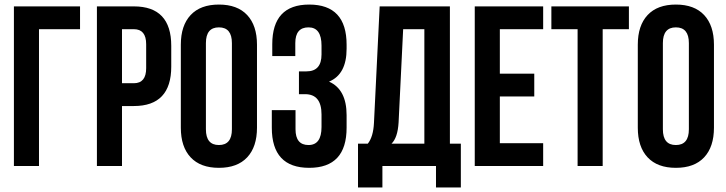

<svg xmlns="http://www.w3.org/2000/svg" viewBox="-20 -728 3182 842"><path d="M41 0V-700H331V-600H151V0Z M567 -700Q731 -700 731 -527V-436Q731 -263 567 -263H515V0H405V-700ZM515 -600V-363H567Q621 -363 621 -429V-534Q621 -600 567 -600Z M883 -161Q883 -92 940 -92Q997 -92 997 -161V-539Q997 -608 940 -608Q883 -608 883 -539ZM773 -532Q773 -616 816 -662Q859 -708 940 -708Q1021 -708 1064 -662Q1107 -616 1107 -532V-168Q1107 -84 1064 -38Q1021 8 940 8Q859 8 816 -38Q773 -84 773 -168Z M1390 -528Q1390 -608 1333 -608Q1275 -608 1275 -539V-482H1174V-534Q1174 -708 1336 -708Q1500 -708 1500 -532V-514Q1500 -402 1423 -370Q1500 -336 1500 -223V-168Q1500 8 1336 8Q1172 8 1172 -168V-245H1276V-161Q1276 -92 1333 -92Q1390 -92 1390 -171V-226Q1390 -315 1318 -315H1291V-415H1324Q1390 -415 1390 -489Z M1892 94V0H1657V94H1550V-98H1593Q1617 -128 1620 -189L1645 -700H1953V-98H2001V94ZM1728 -191Q1724 -124 1697 -98H1841V-600H1748Z M2172 -405H2323V-305H2172V-100H2362V0H2062V-700H2362V-600H2172Z M2398 -700H2738V-600H2623V0H2513V-600H2398Z M2887 -161Q2887 -92 2944 -92Q3001 -92 3001 -161V-539Q3001 -608 2944 -608Q2887 -608 2887 -539ZM2777 -532Q2777 -616 2820 -662Q2863 -708 2944 -708Q3025 -708 3068 -662Q3111 -616 3111 -532V-168Q3111 -84 3068 -38Q3025 8 2944 8Q2863 8 2820 -38Q2777 -84 2777 -168Z"/></svg>

Font: Adderley Bold
Style: Regular
Weight: 700
Designer: gorohovskiy
Version: Version 1.003 November 13, 2017